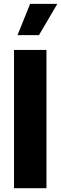

<svg xmlns="http://www.w3.org/2000/svg" viewBox="-20 -997 324 1017"><path d="M54.2 0V-732.4H226.1V0ZM186.5 -811H72.8L139.6 -976.6H283.7Z"/></svg>

Font: Kumbh Sans ExtraBold
Style: Regular
Weight: 800
Version: Version 1.005